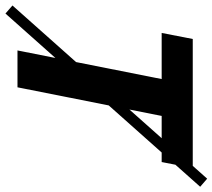

<svg xmlns="http://www.w3.org/2000/svg" viewBox="-77 -687 790 714"><g transform="rotate(90 318.0 -330.0)"><path d="M11.4 44.7 -18.6 18.7 625.5 -705.4 655.5 -679.4ZM148.6 0 255 -536.2H83.5L106 -651.8H586.1L563.6 -536.2H392.1L285.7 0Z"/></g></svg>

Font: Source Sans 3
Style: Italic
Weight: 200
Italic angle: -11°
Designer: Paul D. Hunt
Foundry: Adobe
Version: Version 3.046;hotconv 1.0.118;makeotfexe 2.5.65603